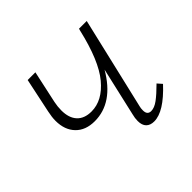

<svg xmlns="http://www.w3.org/2000/svg" viewBox="-108 -537 669 669"><g transform="rotate(-45 226.0 -203.0)"><path d="M421 -67Q355 4 307 4Q288 4 277.5 -6.5Q267 -17 267 -38Q267 -52 271 -67L312 -246Q252 -143 161 -143Q116 -143 90.5 -169.5Q65 -196 65 -241Q65 -259 70 -282L97 -410H135L109 -290Q105 -271 105 -252Q105 -215 123.5 -195Q142 -175 177 -175Q231 -175 275.5 -228.5Q320 -282 348 -403L350 -410H388L308 -69Q306 -62 306 -51Q306 -29 325 -29Q341 -29 360 -43Q379 -57 406 -84Z"/></g></svg>

Font: Ysabeau Light
Style: Italic
Weight: 300
Italic angle: -12°
Designer: Christian Thalmann (Catharsis Fonts)
Version: Version 0.003